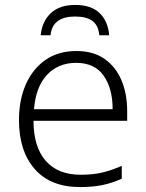

<svg xmlns="http://www.w3.org/2000/svg" viewBox="-20 -749 592 779"><path d="M290 -542Q358 -542 403.5 -510.5Q449 -479 472.5 -424Q496 -369 496 -298V-259H116Q116 -153 165.5 -96.5Q215 -40 307 -40Q356 -40 393 -48.5Q430 -57 474 -76V-24Q434 -6 395 2Q356 10 305 10Q185 10 121 -63Q57 -136 57 -262Q57 -343 84.5 -406Q112 -469 164 -505.5Q216 -542 290 -542ZM289 -494Q216 -494 170.5 -445Q125 -396 118 -306H437Q437 -390 400.5 -442Q364 -494 289 -494ZM285 -729Q349 -729 383.5 -696.5Q418 -664 423 -606H383Q379 -647 354.5 -664.5Q330 -682 284 -682Q240 -682 214.5 -663.5Q189 -645 185 -606H145Q151 -663 186.5 -696Q222 -729 285 -729Z"/></svg>

Font: RS Noto Sans Light
Style: Regular
Weight: 300
Designer: Monotype Design Team
Foundry: Monotype Imaging Inc.
Version: Version 3.10